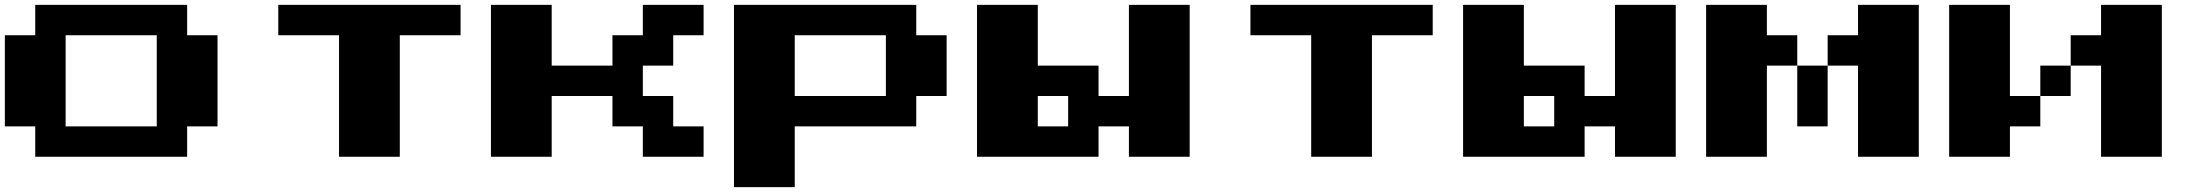

<svg xmlns="http://www.w3.org/2000/svg" viewBox="-20 -770 9040 790"><path d="M125 -687.5V-750H437.5H750V-687.5V-625H812.5H875V-437.5V-250H812.5H750V-187.5V-125H437.5H125V-187.5V-250H62.5H0V-437.5V-625H62.5H125ZM625 -437.5V-625H437.5H250V-437.5V-250H437.5H625Z M1125 -687.5V-750H1500H1875V-687.5V-625H1750H1625V-375V-125H1500H1375V-375V-625H1250H1125Z M2000 -437.5V-750H2125H2250V-625V-500H2375H2500V-562.5V-625H2562.5H2625V-687.5V-750H2750H2875V-687.5V-625H2812.5H2750V-562.5V-500H2687.5H2625V-437.5V-375H2687.5H2750V-312.5V-250H2812.5H2875V-187.5V-125H2750H2625V-187.5V-250H2562.5H2500V-312.5V-375H2375H2250V-250V-125H2125H2000Z M3000 -375V-750H3375H3750V-687.5V-625H3812.5H3875V-500V-375H3812.5H3750V-312.5V-250H3500H3250V-125V0H3125H3000ZM3625 -500V-625H3437.5H3250V-500V-375H3437.5H3625Z M4000 -437.5V-750H4125H4250V-625V-500H4375H4500V-437.5V-375H4562.5H4625V-562.5V-750H4750H4875V-437.5V-125H4750H4625V-187.5V-250H4562.5H4500V-187.5V-125H4250H4000ZM4375 -312.5V-375H4312.5H4250V-312.5V-250H4312.5H4375Z M5125 -687.5V-750H5500H5875V-687.5V-625H5750H5625V-375V-125H5500H5375V-375V-625H5250H5125Z M6000 -437.5V-750H6125H6250V-625V-500H6375H6500V-437.5V-375H6562.5H6625V-562.5V-750H6750H6875V-437.5V-125H6750H6625V-187.5V-250H6562.5H6500V-187.5V-125H6250H6000ZM6375 -312.5V-375H6312.5H6250V-312.5V-250H6312.5H6375Z M7000 -437.5V-750H7125H7250V-687.5V-625H7312.5H7375V-562.5V-500H7437.5H7500V-562.5V-625H7562.5H7625V-687.5V-750H7750H7875V-437.5V-125H7750H7625V-312.5V-500H7562.5H7500V-375V-250H7437.5H7375V-375V-500H7312.5H7250V-312.5V-125H7125H7000Z M8000 -437.5V-750H8125H8250V-562.5V-375H8312.5H8375V-437.5V-500H8437.5H8500V-562.5V-625H8562.5H8625V-687.5V-750H8750H8875V-437.5V-125H8750H8625V-312.5V-500H8562.5H8500V-437.5V-375H8437.5H8375V-312.5V-250H8312.5H8250V-187.5V-125H8125H8000Z"/></svg>

Font: Press Start 2P
Style: Regular
Weight: 500
Monospace: yes
Version: Version 2.14